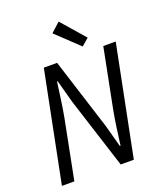

<svg xmlns="http://www.w3.org/2000/svg" viewBox="-156 -972 913 1074"><g transform="rotate(-20 300.0 -435.0)"><path d="M25 0 156 -656H235L369 -234L406 -99H410Q416 -148 424 -203.5Q432 -259 440 -301L510 -656H584L453 0H375L240 -422L203 -558H199Q192 -508 184.5 -453.5Q177 -399 168 -351L99 0ZM401 -693 267 -820 322 -870 444 -730Z"/></g></svg>

Font: Source Code Pro
Style: Italic
Weight: 400
Italic angle: -11°
Monospace: yes
Designer: Paul D. Hunt, Teo Tuominen
Foundry: Adobe Systems Incorporated
Version: Version 1.050;PS 1.000;hotconv 16.6.51;makeotf.lib2.5.65220